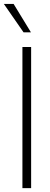

<svg xmlns="http://www.w3.org/2000/svg" viewBox="-37 -970 260 990"><path d="M123.5 -727.5V0H78.6V-727.5ZM84.5 -803.2 -17.1 -949.7H33.2L122.6 -803.2Z"/></svg>

Font: Inter Display Extra Light
Style: Regular
Weight: 200
Designer: Rasmus Andersson
Foundry: rsms
Version: Version 4.000;git-4fc901f